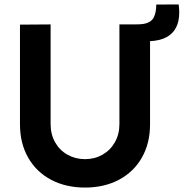

<svg xmlns="http://www.w3.org/2000/svg" viewBox="-20 -830 828 865"><path d="M785 -810Q787.5 -788.5 787.5 -774Q787.5 -694 731 -663Q703 -647 656 -644.5V-270Q656 -184.5 619.2 -120Q582.5 -55.5 516 -20.2Q449.5 15 363 15Q276.5 15 210 -20.2Q143.5 -55.5 106.8 -120Q70 -184.5 70 -270V-719L208 -720V-271Q208 -224.5 228.5 -188.5Q249 -152.5 284.5 -132.8Q320 -113 363 -113Q406.5 -113 442 -133.2Q477.5 -153.5 497.8 -189.5Q518 -225.5 518 -271V-720H585Q612.5 -720 625 -722Q660.5 -728 672.2 -750.5Q684 -773 684 -809.5Z"/></svg>

Font: Hauora ExtraBold
Style: Regular
Weight: 800
Designer: Wayne Shih
Foundry: WCYS
Version: Version 1.001